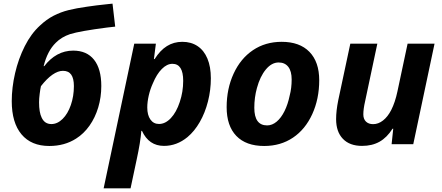

<svg xmlns="http://www.w3.org/2000/svg" viewBox="-20 -784 2402 1044"><path d="M43.9 -233.9Q43.9 -307.6 62 -386Q80.1 -464.4 114.7 -533Q149.4 -601.6 197.3 -645Q232.9 -678.7 271.5 -698.5Q310.1 -718.3 352.1 -728.8Q394 -739.3 453.1 -747.6Q501 -754.9 567.4 -761.7Q576.7 -762.2 591.8 -764.2L606.4 -639.2L562.5 -634.3Q415 -615.2 361.3 -598.6Q314 -582.5 283.7 -551.8Q237.8 -507.3 217.3 -424.3H220.7Q252 -465.3 291.7 -487.1Q331.5 -508.8 377.9 -508.8Q452.1 -508.8 491.5 -459Q530.8 -409.2 530.8 -316.4Q530.8 -255.4 514.2 -200Q497.6 -144.5 466.6 -100.6Q435.5 -56.6 393.6 -30.3Q331.1 9.8 248 9.8Q149.9 9.8 96.9 -53.5Q43.9 -116.7 43.9 -233.9ZM365.2 -212.9Q381.8 -260.7 381.8 -315.9Q381.8 -357.4 367.2 -378.2Q352.5 -398.9 322.3 -398.9Q295.4 -398.9 264.9 -377.7Q234.4 -356.4 202.6 -315.4Q199.2 -300.8 195.8 -273.9Q192.4 -247.1 192.4 -228Q192.4 -172.9 206.5 -144.5Q222.7 -109.4 259.3 -109.4Q292 -109.4 320.3 -137.2Q348.6 -165 365.2 -212.9Z M710 -546.4H827.6L816.9 -462.9H820.8Q850.6 -510.3 887.7 -533.4Q924.8 -556.6 971.2 -556.6Q1019.5 -556.6 1054.4 -533.2Q1089.4 -509.8 1107.9 -465.3Q1126.5 -420.9 1126.5 -358.4Q1126.5 -293.9 1110.8 -232.4Q1095.2 -170.9 1066.4 -120.6Q1037.6 -70.3 999.5 -38.6Q941.4 9.3 871.6 9.3Q789.6 9.3 752 -72.3H748.5Q743.7 -10.7 723.6 81.5L689.9 240.2H543.5ZM957.5 -229.5Q976.1 -284.7 976.1 -344.7Q976.1 -437 917.5 -437Q887.7 -437 859.9 -408.9Q832 -380.9 811.5 -331.5Q796.9 -299.8 788.8 -264.6Q780.8 -229.5 780.8 -199.2Q780.8 -158.2 797.9 -134Q814.9 -109.9 844.7 -109.9Q878.9 -109.9 908.9 -141.6Q939 -173.3 957.5 -229.5Z M1212.4 -201.2Q1212.4 -301.3 1250.2 -383.5Q1288.1 -465.8 1355.5 -511.2Q1422.9 -556.6 1511.7 -556.6Q1609.4 -556.6 1662.6 -502Q1715.8 -447.3 1715.8 -347.7Q1715.8 -246.6 1678 -163.6Q1640.1 -80.6 1573.2 -35.6Q1505.9 9.8 1416.5 9.8Q1317.9 9.8 1265.1 -44.9Q1212.4 -99.6 1212.4 -201.2ZM1555.2 -264.6Q1565.9 -304.7 1565.9 -352.1Q1565.9 -397 1547.4 -420.7Q1528.8 -444.3 1495.1 -444.3Q1457 -444.3 1425.5 -406.2Q1394 -368.2 1377 -305.2Q1362.8 -253.9 1362.8 -197.8Q1362.8 -102.1 1432.6 -102.1Q1460 -102.1 1484.4 -122.6Q1508.8 -143.1 1527.1 -179.9Q1545.4 -216.8 1555.2 -264.6Z M1807.6 -136.2Q1807.6 -181.6 1819.3 -239.3L1884.8 -546.4H2031.7L1965.3 -233.4Q1955.6 -191.4 1955.6 -162.1Q1955.6 -136.7 1970 -122.8Q1984.4 -108.9 2008.8 -108.9Q2037.1 -108.9 2062.7 -128.9Q2088.4 -148.9 2107.4 -186Q2128.4 -227.1 2141.1 -287.1L2196.3 -546.4H2342.8L2227.1 0H2109.4L2118.2 -84H2114.3Q2084 -36.1 2043.7 -13.4Q2003.4 9.3 1948.7 9.3Q1881.3 9.3 1844.5 -29.1Q1807.6 -67.4 1807.6 -136.2Z"/></svg>

Font: Viking Open Sans
Style: Bold Italic
Weight: 700
Italic angle: -12°
Foundry: Ascender Corporation
Version: Version 2.000